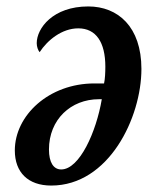

<svg xmlns="http://www.w3.org/2000/svg" viewBox="-20 -566 479 596"><path d="M139 10C318 10 419 -201 419 -352C419 -483 346 -546 254 -546C144 -546 94 -478 94 -432C94 -421 98 -410 103 -404C127 -441 172 -478 223 -478C278 -478 307 -435 307 -359C307 -341 306 -320 303 -307H273C132 -307 26 -208 26 -99C26 -31 67 10 139 10ZM170 -40C146 -40 132 -62 132 -102C132 -195 200 -258 287 -258H296C279 -157 227 -40 170 -40Z"/></svg>

Font: Noto Serif Condensed Semi
Style: Italic
Weight: 600
Width: 3
Italic angle: -12°
Designer: Monotype Design Team
Foundry: Monotype Imaging Inc.
Version: Version 1.901